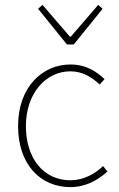

<svg xmlns="http://www.w3.org/2000/svg" viewBox="-20 -754 486 786"><path d="M254 -572H282L400 -718L382 -734L270 -604H266L154 -734L136 -718L254 -572ZM268 12C330 12 380 -16 420 -52L402 -74C368 -42 322 -16 268 -16C158 -16 86 -106 86 -238C86 -370 166 -462 268 -462C318 -462 356 -438 388 -408L408 -430C376 -460 334 -490 268 -490C154 -490 54 -398 54 -238C54 -80 146 12 268 12Z"/></svg>

Font: Assistant ExtraLight
Style: Regular
Weight: 275
Designer: Hebrew By Ben Nathan, Latin by Paul Hunt
Version: Version 2.001;PS 002.001;hotconv 1.0.88;makeotf.lib2.5.64775